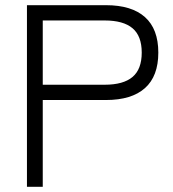

<svg xmlns="http://www.w3.org/2000/svg" viewBox="-20 -721 668 741"><path d="M84 0V-701H389Q488 -701 539.5 -655Q591 -609 591 -518Q591 -427 539.5 -381Q488 -335 389 -335H145V0ZM145 -394H384Q456 -394 491.5 -424Q527 -454 527 -518Q527 -582 491.5 -612Q456 -642 384 -642H145Z"/></svg>

Font: Zen Kaku Gothic Antique
Style: Regular
Weight: 400
Designer: Yoshimichi Ohira
Foundry: Positype
Version: Version 1.001